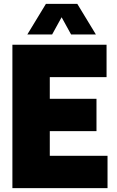

<svg xmlns="http://www.w3.org/2000/svg" viewBox="-20 -971 604 991"><path d="M237 -167H535V0H44V-740H530V-573H237V-461H478V-294H237ZM475 -793H347L298 -882L249 -793H121L217 -951H379Z"/></svg>

Font: Encode Sans Condensed Black
Style: Regular
Weight: 900
Width: 3
Designer: Multiple Designers
Foundry: Impallari Type
Version: Version 2.000